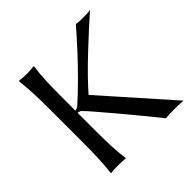

<svg xmlns="http://www.w3.org/2000/svg" viewBox="-175 -850 1016 1016"><g transform="rotate(-45 333.5 -342.0)"><path d="M110.4 -471.7Q110.4 -531.2 108.2 -584.7Q106 -638.2 100.1 -683.6L102.1 -687Q111.3 -686 128.9 -684.8Q146.5 -683.6 155.8 -683.6Q165 -683.6 182.6 -684.8Q200.2 -686 210 -687L212.4 -683.6Q205.6 -641.1 203.4 -586.2Q201.2 -531.2 201.2 -471.7V-364.7Q205.6 -365.7 212.4 -367.9Q219.2 -370.1 224.6 -374Q271 -415.5 323.2 -467.5Q375.5 -519.5 428 -576.2Q480.5 -632.8 526.9 -687Q537.1 -684.6 552.7 -684.1Q568.4 -683.6 578.6 -683.6Q590.3 -683.6 605.2 -684.1Q620.1 -684.6 632.8 -687Q597.7 -656.2 553.7 -616Q509.8 -575.7 463.6 -532.2Q417.5 -488.8 377.7 -447.8Q337.9 -406.7 310.5 -375.5V-373L643.6 2.9Q628.4 1 610.6 0.5Q592.8 0 577.6 0Q564 0 544.9 0.5Q525.9 1 511.7 2.9Q476.1 -41.5 433.1 -94Q390.1 -146.5 347.7 -196.8Q305.2 -247.1 271.5 -286.4Q237.8 -325.7 221.7 -341.3Q217.3 -344.7 211.4 -346.2Q205.6 -347.7 201.2 -348.6V-212.4Q201.2 -152.8 203.4 -99.1Q205.6 -45.4 212.4 0L210 2.9Q200.2 1 182.6 0.5Q165 0 155.8 0Q146.5 0 128.9 0.5Q111.3 1 102.1 2.9L100.1 0Q106 -43.5 108.2 -98.1Q110.4 -152.8 110.4 -212.4Z"/></g></svg>

Font: Kurinto Seri
Style: Regular
Weight: 400
Designer: Kurinto was developed by Clint Goss from a range of fonts that are compatible with the SIL Open Font License Version 1.1
Foundry: Clinton F. Goss
Version: Version 2.196; July 25, 2020